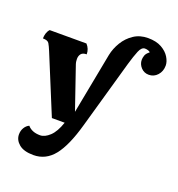

<svg xmlns="http://www.w3.org/2000/svg" viewBox="-182 -818 1075 1158"><g transform="rotate(20 356.0 -239.0)"><path d="M161 211Q99 211 68 185Q37 159 37 123Q37 99 48.5 80Q60 61 78 53Q105 85 158 85Q188 85 219.5 55.5Q251 26 272 -37H190L36 -411Q24 -440 15 -455Q6 -470 -25 -470Q-25 -487 -20 -503Q-15 -519 -4 -531H232Q256 -505 256 -470Q231 -470 220.5 -457Q210 -444 210 -424Q210 -417 211 -408.5Q212 -400 215 -391L308 -120L383 -512Q392 -556 416.5 -596.5Q441 -637 480 -663Q519 -689 571 -689Q624 -689 658.5 -669.5Q693 -650 710 -622Q727 -594 727 -569Q727 -532 704.5 -507Q682 -482 649 -482Q619 -482 599 -503.5Q579 -525 579 -553Q579 -565 584 -580.5Q589 -596 609 -611Q606 -616 596 -619.5Q586 -623 575 -623Q553 -623 539 -589Q525 -555 509 -500L385 -63Q345 80 292.5 145.5Q240 211 161 211Z"/></g></svg>

Font: Calistoga
Style: Regular
Weight: 400
Designer: Yvonne Schuttler, Eben Sorkin
Foundry: www.sorkintype.com
Version: Version 1.010; ttfautohint (v1.8.4.7-5d5b)